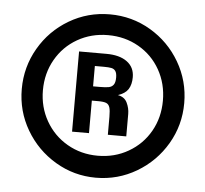

<svg xmlns="http://www.w3.org/2000/svg" viewBox="-44 -595 689 644"><g transform="rotate(5 300.0 -273.0)"><path d="M208.5 -415H300.5Q345 -415 370.2 -396.5Q395.5 -378 395.5 -344.5Q395.5 -320 385.5 -304.2Q375.5 -288.5 351 -280.5Q373.5 -276.5 382.2 -258.2Q391 -240 391 -220.5V-145H329V-205.5Q329 -227 325.8 -237.2Q322.5 -247.5 314 -251Q305.5 -254.5 287 -254.5H265.5V-145H208.5ZM340 -338.5Q340 -353.5 335 -360.5Q330 -367.5 321 -369.2Q312 -371 296 -371H265.5V-302.5H288Q307.5 -302.5 318 -304.5Q328.5 -306.5 334.2 -314.2Q340 -322 340 -338.5ZM301 -548Q375.5 -548 438.2 -511Q501 -474 538 -410.8Q575 -347.5 575 -273Q575 -198.5 538 -135.5Q501 -72.5 438 -35.2Q375 2 301 2Q227.5 2 164.8 -35.2Q102 -72.5 65 -135.5Q28 -198.5 28 -273Q28 -347.5 64.8 -410.8Q101.5 -474 164.2 -511Q227 -548 301 -548ZM301 -72Q358 -72 404.2 -98.8Q450.5 -125.5 476.8 -171.8Q503 -218 503 -275Q503 -332 476.8 -378.5Q450.5 -425 404.2 -451.5Q358 -478 301 -478Q244.5 -478 198.2 -451.5Q152 -425 125.5 -378.5Q99 -332 99 -275Q99 -218.5 125.5 -172Q152 -125.5 198.2 -98.8Q244.5 -72 301 -72Z"/></g></svg>

Font: JuliaMono SemiBold
Style: Regular
Weight: 600
Monospace: yes
Designer: cormullion
Foundry: corm
Version: Version 0.055; ttfautohint (v1.8.4)